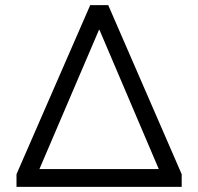

<svg xmlns="http://www.w3.org/2000/svg" viewBox="-20 -725 769 745"><path d="M44 0V-49L330 -705H400L685 -49V0ZM364 -609 118 -34V-69H611V-34L366 -609Z"/></svg>

Font: NunitoSans1
Style: Book
Weight: 400
Designer: Vernon Adams
Foundry: Vernon Adams
Version: Version 3.101;gftools[0.9.27]